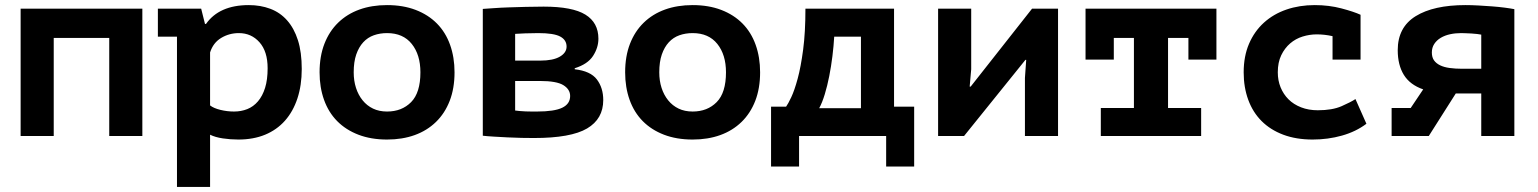

<svg xmlns="http://www.w3.org/2000/svg" viewBox="-20 -534 6040 754"><path d="M409 -385H191V0H61V-500H539V0H409Z M600 -500H770L785 -440H789Q841 -514 957 -514Q1003 -514 1041.5 -499.5Q1080 -485 1107.5 -454Q1135 -423 1150 -376Q1165 -329 1165 -263Q1165 -199 1148 -147.5Q1131 -96 1099 -60Q1067 -24 1021 -5Q975 14 916 14Q885 14 855 9.5Q825 5 805 -5V200H675V-390H600ZM918 -404Q880 -404 848.5 -385Q817 -366 805 -328V-120Q819 -109 845.5 -102.5Q872 -96 899 -96Q927 -96 951 -105.5Q975 -115 993 -136Q1011 -157 1021 -189Q1031 -221 1031 -266Q1031 -332 999 -368Q967 -404 918 -404Z M1235 -250Q1235 -313 1254 -362Q1273 -411 1308 -445Q1343 -479 1391.5 -496.5Q1440 -514 1500 -514Q1563 -514 1612.5 -495Q1662 -476 1696 -441.5Q1730 -407 1747.5 -358Q1765 -309 1765 -250Q1765 -187 1746 -138Q1727 -89 1692 -55Q1657 -21 1608.5 -3.5Q1560 14 1500 14Q1437 14 1387.5 -5Q1338 -24 1304 -58.5Q1270 -93 1252.5 -142Q1235 -191 1235 -250ZM1369 -250Q1369 -217 1378 -189Q1387 -161 1404 -140Q1421 -119 1445 -107.5Q1469 -96 1500 -96Q1558 -96 1594.5 -133Q1631 -170 1631 -250Q1631 -319 1597 -361.5Q1563 -404 1500 -404Q1472 -404 1448 -395.5Q1424 -387 1406.5 -368Q1389 -349 1379 -320Q1369 -291 1369 -250Z M1876 -499Q1893 -500 1919.5 -502Q1946 -504 1977.5 -505Q2009 -506 2044.5 -507Q2080 -508 2115 -508Q2228 -508 2279 -476.5Q2330 -445 2330 -382Q2330 -347 2309 -314.5Q2288 -282 2237 -266V-262Q2299 -255 2324 -222Q2349 -189 2349 -141Q2349 -67 2285.5 -29.5Q2222 8 2077 8Q2056 8 2028.5 7.5Q2001 7 1973 5.5Q1945 4 1919 2.5Q1893 1 1876 -1ZM2003 -100Q2010 -99 2021 -98Q2032 -97 2044 -96.5Q2056 -96 2068 -96Q2080 -96 2089 -96Q2157 -96 2188 -111Q2219 -126 2219 -157Q2219 -183 2192.5 -199.5Q2166 -216 2100 -216H2003ZM2102 -296Q2152 -296 2178.5 -311.5Q2205 -327 2205 -351Q2205 -377 2180 -390.5Q2155 -404 2094 -404Q2071 -404 2042.5 -403Q2014 -402 2003 -401V-296Z M2435 -250Q2435 -313 2454 -362Q2473 -411 2508 -445Q2543 -479 2591.5 -496.5Q2640 -514 2700 -514Q2763 -514 2812.5 -495Q2862 -476 2896 -441.5Q2930 -407 2947.5 -358Q2965 -309 2965 -250Q2965 -187 2946 -138Q2927 -89 2892 -55Q2857 -21 2808.5 -3.5Q2760 14 2700 14Q2637 14 2587.5 -5Q2538 -24 2504 -58.5Q2470 -93 2452.5 -142Q2435 -191 2435 -250ZM2569 -250Q2569 -217 2578 -189Q2587 -161 2604 -140Q2621 -119 2645 -107.5Q2669 -96 2700 -96Q2758 -96 2794.5 -133Q2831 -170 2831 -250Q2831 -319 2797 -361.5Q2763 -404 2700 -404Q2672 -404 2648 -395.5Q2624 -387 2606.5 -368Q2589 -349 2579 -320Q2569 -291 2569 -250Z M3570 120H3460V0H3118V120H3008V-115H3067Q3075 -126 3087.5 -152.5Q3100 -179 3112.5 -225Q3125 -271 3134 -339Q3143 -407 3143 -500H3491V-115H3570ZM3361 -109V-390H3256Q3254 -354 3249 -313.5Q3244 -273 3236.5 -235Q3229 -197 3219 -164Q3209 -131 3197 -109Z M4005 -228 4010 -299H4007L3766 0H3664V-500H3794V-262L3788 -194H3792L4033 -500H4135V0H4005Z M4303 -110H4433V-385H4354V-300H4243V-500H4757V-300H4647V-385H4567V-110H4697V0H4303Z M5346 -48Q5305 -17 5250 -1.5Q5195 14 5135 14Q5070 14 5019.5 -5Q4969 -24 4934.5 -58.5Q4900 -93 4882 -142Q4864 -191 4864 -250Q4864 -313 4885 -362Q4906 -411 4943.5 -445Q4981 -479 5032 -496.5Q5083 -514 5143 -514Q5199 -514 5248 -501Q5297 -488 5323 -476V-300H5213V-392Q5182 -399 5151 -399Q5123 -399 5095.5 -390.5Q5068 -382 5046.5 -363.5Q5025 -345 5011.5 -317Q4998 -289 4998 -250Q4998 -218 5009 -191Q5020 -164 5040 -144Q5060 -124 5089.5 -112.5Q5119 -101 5155 -101Q5212 -101 5248.5 -117Q5285 -133 5303 -145Z M5445 -110H5520L5569 -183Q5517 -201 5493 -240Q5469 -279 5469 -337Q5469 -427 5539.5 -470.5Q5610 -514 5735 -514Q5759 -514 5786 -512.5Q5813 -511 5839.5 -509Q5866 -507 5889 -504Q5912 -501 5927 -498V0H5797V-167H5697L5591 0H5445ZM5797 -264V-398Q5792 -399 5781 -400.5Q5770 -402 5758 -402.5Q5746 -403 5735 -403.5Q5724 -404 5718 -404Q5695 -404 5674.5 -399.5Q5654 -395 5638 -385.5Q5622 -376 5612.5 -361.5Q5603 -347 5603 -328Q5603 -309 5611.5 -297Q5620 -285 5635.5 -277.5Q5651 -270 5673 -267Q5695 -264 5721 -264Z"/></svg>

Font: PT Mono
Style: Bold
Weight: 700
Monospace: yes
Designer: A.Korolkova, I.Chaeva
Foundry: ParaType Ltd
Version: Version 1.000 OFL